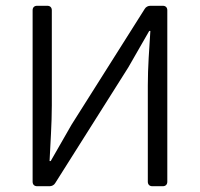

<svg xmlns="http://www.w3.org/2000/svg" viewBox="-20 -644 690 664"><path d="M92.8 -608.4V-15.6C92.8 -5.9 98.6 0 108.4 0H151.4C159.2 0 167 -3.9 170.9 -10.7L423.8 -411.1L496.1 -537.1H500C496.1 -474.6 491.2 -412.1 491.2 -348.6V-15.6C491.2 -5.9 497.1 0 506.8 0H543C552.7 0 558.6 -5.9 558.6 -15.6V-608.4C558.6 -618.2 552.7 -624 543 -624H500C492.2 -624 484.4 -620.1 480.5 -613.3L227.5 -212.9L155.3 -86.9H151.4C154.3 -149.4 159.2 -215.8 159.2 -279.3V-608.4C159.2 -618.2 153.3 -624 143.6 -624H108.4C98.6 -624 92.8 -618.2 92.8 -608.4Z"/></svg>

Font: Ed Sans Neue Light
Style: Regular
Weight: 300
Designer: Stephen Hutchings
Version: Version 1.004;PS 001.004;hotconv 1.0.88;makeotf.lib2.5.64775